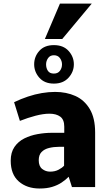

<svg xmlns="http://www.w3.org/2000/svg" viewBox="-20 -1056 608 1084"><path d="M203.6 8.3Q131.8 8.3 86.2 -31.5Q40.5 -71.3 40.5 -148.9Q40.5 -195.8 61.8 -226.6Q83 -257.3 117.2 -274.4Q151.4 -291.5 192.1 -298.8Q232.9 -306.2 271.5 -306.2H342.8V-340.8Q342.8 -380.9 320.1 -397.5Q297.4 -414.1 259.3 -414.1Q224.6 -414.1 180.7 -402.6Q136.7 -391.1 92.3 -373.5L59.6 -479Q98.1 -497.6 137.5 -510.7Q176.8 -523.9 215.8 -530.5Q254.9 -537.1 291 -537.1Q354.5 -537.1 405.5 -514.2Q456.5 -491.2 486.8 -440.4Q517.1 -389.6 517.1 -308.1V0H386.2L367.7 -58.1Q350.1 -40 327.1 -24.9Q304.2 -9.8 273.9 -0.7Q243.7 8.3 203.6 8.3ZM262.7 -86.9Q290 -86.9 310.5 -97.7Q331.1 -108.4 341.8 -120.6V-227.1H312.5Q283.7 -227.1 257.3 -220.7Q231 -214.4 214.8 -198Q198.7 -181.6 198.7 -151.4Q198.7 -117.2 218.3 -102.1Q237.8 -86.9 262.7 -86.9ZM284.2 -584Q231.4 -584 202.1 -617.2Q172.9 -650.4 172.9 -692.9Q172.9 -736.3 201.9 -768.8Q231 -801.3 284.2 -801.3Q337.9 -801.3 367.4 -768.3Q397 -735.4 397 -692.9Q397 -650.4 366.9 -617.2Q336.9 -584 284.2 -584ZM284.2 -640.6Q306.6 -640.6 318.4 -656.2Q330.1 -671.9 330.1 -692.4Q330.1 -711.9 318.4 -728Q306.6 -744.1 284.2 -744.1Q262.7 -744.1 251.5 -728Q240.2 -711.9 240.2 -692.4Q240.2 -671.4 250.5 -656Q260.7 -640.6 284.2 -640.6ZM233.4 -835.9 318.4 -1035.6H498L331.5 -835.9Z"/></svg>

Font: Comme ExtraBold
Style: Regular
Weight: 800
Version: Version 1.000;gftools[0.9.27]